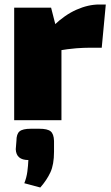

<svg xmlns="http://www.w3.org/2000/svg" viewBox="-20 -534 492 853"><path d="M207 -500 233 -398 253 -386V0H43V-500ZM450 -514 432 -322H379Q352 -322 318.5 -319.5Q285 -317 231 -308L219 -421Q268 -468 320 -491Q372 -514 421 -514ZM155 38Q191 38 205 49.5Q219 61 220 92V140Q220 197 204 231.5Q188 266 159 299L88 280Q98 255 101.5 228.5Q105 202 106 177Q52 177 50 129L53 92Q53 61 67 49.5Q81 38 117 38Z"/></svg>

Font: Exo 2 Black
Style: Regular
Weight: 900
Designer: Natanael Gama
Foundry: Natanael Gama
Version: Version 2.010